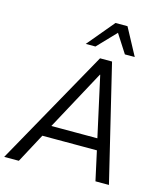

<svg xmlns="http://www.w3.org/2000/svg" viewBox="-149 -1028 966 1128"><g transform="rotate(15 334.0 -464.5)"><path d="M-16 0 378 -705H451L621 0H539L495 -201L527 -178H139L180 -200L73 0ZM402 -612 196 -231 178 -247H510L488 -231L404 -612ZM275 -765 412 -929H485L573 -765H513L441 -877L334 -765Z"/></g></svg>

Font: Nunito Sans 10pt SemiCondensed
Style: Italic
Weight: 400
Width: 4
Italic angle: -9°
Designer: Vernon Adams
Foundry: Vernon Adams
Version: Version 3.101;gftools[0.9.27]